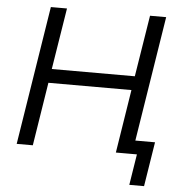

<svg xmlns="http://www.w3.org/2000/svg" viewBox="-58 -760 916 972"><g transform="rotate(5 400.5 -274.0)"><path d="M635 157 660 0H556L568 -69H746L710 157ZM49 0 161 -705H243L193 -393H615L665 -705H747L635 0H553L604 -322H182L131 0Z"/></g></svg>

Font: Nunito Sans 12pt
Style: Italic
Weight: 400
Italic angle: -9°
Designer: Vernon Adams
Foundry: Vernon Adams
Version: Version 3.101;gftools[0.9.27]